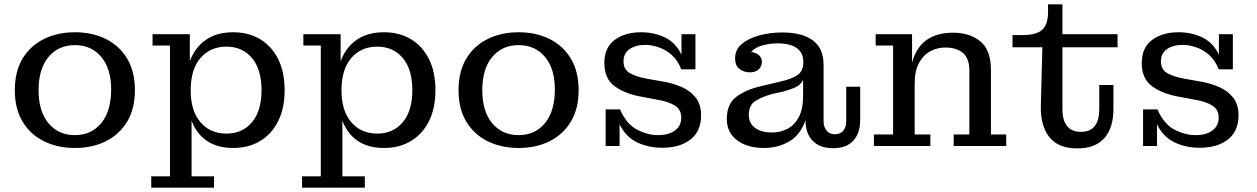

<svg xmlns="http://www.w3.org/2000/svg" viewBox="-20 -670 5769 881"><path d="M324 9Q244 9 181.5 -22Q119 -53 83.5 -112Q48 -171 48 -256Q48 -342 83.5 -401Q119 -460 181.5 -491Q244 -522 324 -522Q404 -522 466 -491Q528 -460 563.5 -401Q599 -342 599 -256Q599 -171 563.5 -112Q528 -53 466 -22Q404 9 324 9ZM324 -50Q399 -50 444.5 -105Q490 -160 490 -260Q490 -355 444.5 -409Q399 -463 324 -463Q248 -463 202.5 -408.5Q157 -354 157 -256Q157 -159 202.5 -104.5Q248 -50 324 -50Z M674 191V139H760V-461H680V-513H851V-389Q875 -453 925 -487.5Q975 -522 1050 -522Q1120 -522 1173 -490.5Q1226 -459 1256 -399.5Q1286 -340 1286 -256Q1286 -173 1256 -113.5Q1226 -54 1173 -22.5Q1120 9 1051 9Q977 9 929.5 -23.5Q882 -56 859 -116V139H962V191ZM1019 -57Q1092 -57 1136 -109Q1180 -161 1180 -256Q1180 -352 1136 -404Q1092 -456 1019 -456Q945 -456 900 -404Q855 -352 855 -256Q855 -161 900 -109Q945 -57 1019 -57Z M1366 191V139H1452V-461H1372V-513H1543V-389Q1567 -453 1617 -487.5Q1667 -522 1742 -522Q1812 -522 1865 -490.5Q1918 -459 1948 -399.5Q1978 -340 1978 -256Q1978 -173 1948 -113.5Q1918 -54 1865 -22.5Q1812 9 1743 9Q1669 9 1621.5 -23.5Q1574 -56 1551 -116V139H1654V191ZM1711 -57Q1784 -57 1828 -109Q1872 -161 1872 -256Q1872 -352 1828 -404Q1784 -456 1711 -456Q1637 -456 1592 -404Q1547 -352 1547 -256Q1547 -161 1592 -109Q1637 -57 1711 -57Z M2360 9Q2280 9 2217.5 -22Q2155 -53 2119.5 -112Q2084 -171 2084 -256Q2084 -342 2119.5 -401Q2155 -460 2217.5 -491Q2280 -522 2360 -522Q2440 -522 2502 -491Q2564 -460 2599.5 -401Q2635 -342 2635 -256Q2635 -171 2599.5 -112Q2564 -53 2502 -22Q2440 9 2360 9ZM2360 -50Q2435 -50 2480.5 -105Q2526 -160 2526 -260Q2526 -355 2480.5 -409Q2435 -463 2360 -463Q2284 -463 2238.5 -408.5Q2193 -354 2193 -256Q2193 -159 2238.5 -104.5Q2284 -50 2360 -50Z M2759 0V-168H2825Q2854 -101 2902.5 -75.5Q2951 -50 2999 -50Q3049 -50 3077.5 -71.5Q3106 -93 3106 -130Q3106 -169 3074.5 -187Q3043 -205 2999 -212L2930 -225Q2851 -238 2802 -273Q2753 -308 2753 -381Q2753 -451 2800 -486.5Q2847 -522 2922 -522Q2982 -522 3031.5 -498Q3081 -474 3107 -419V-513H3171V-352H3106Q3089 -395 3061 -419Q3033 -443 3001 -453.5Q2969 -464 2941 -464Q2896 -464 2868.5 -444.5Q2841 -425 2841 -389Q2841 -351 2870 -334.5Q2899 -318 2947 -309L3016 -297Q3065 -289 3106 -271.5Q3147 -254 3172 -222.5Q3197 -191 3197 -141Q3197 -68 3148.5 -30Q3100 8 3019 8Q2954 8 2902 -17.5Q2850 -43 2823 -100V0Z M3485 9Q3409 9 3362 -26.5Q3315 -62 3315 -124Q3315 -193 3359 -226Q3403 -259 3473 -275L3562 -296Q3611 -307 3638.5 -325Q3666 -343 3666 -385V-387Q3666 -427 3636.5 -449Q3607 -471 3549 -471Q3513 -471 3479.5 -462Q3446 -453 3427 -432Q3449 -428 3462.5 -416.5Q3476 -405 3476 -385Q3475 -364 3460.5 -351Q3446 -338 3420 -338Q3394 -338 3373.5 -353.5Q3353 -369 3353 -402Q3353 -442 3383.5 -468Q3414 -494 3463.5 -507.5Q3513 -521 3569 -521Q3661 -521 3710 -484.5Q3759 -448 3759 -373V-114Q3759 -88 3772.5 -71Q3786 -54 3811 -54Q3837 -54 3850 -71Q3863 -88 3863 -114V-272H3927V-120Q3927 -59 3895.5 -24.5Q3864 10 3803 10Q3742 10 3709 -24Q3676 -58 3676 -119Q3653 -51 3601.5 -21Q3550 9 3485 9ZM3416 -143Q3416 -104 3445 -83Q3474 -62 3522 -62Q3560 -62 3592.5 -78.5Q3625 -95 3645 -132Q3665 -169 3665 -230V-304Q3655 -282 3633 -271Q3611 -260 3574 -250L3524 -239Q3477 -226 3446.5 -207Q3416 -188 3416 -143Z M3990 0V-53H4078V-461H3998V-513H4165V-382Q4201 -520 4354 -520Q4430 -520 4478.5 -480Q4527 -440 4527 -349V-53H4597V0H4356V-53H4428V-346Q4428 -402 4398.5 -427Q4369 -452 4318 -452Q4281 -452 4249 -435Q4217 -418 4197 -381.5Q4177 -345 4177 -287V-53H4249V0Z M4923 11Q4835 11 4794 -42Q4753 -95 4756 -189L4763 -453H4626V-509H4669Q4737 -509 4763 -534Q4789 -559 4789 -615V-650H4855V-513H5108V-453H4855V-167Q4855 -119 4876 -92Q4897 -65 4940 -65Q4983 -65 5003.5 -92Q5024 -119 5024 -167V-280H5089V-168Q5089 -84 5047.5 -36.5Q5006 11 4923 11Z M5225 0V-168H5291Q5320 -101 5368.5 -75.5Q5417 -50 5465 -50Q5515 -50 5543.5 -71.5Q5572 -93 5572 -130Q5572 -169 5540.5 -187Q5509 -205 5465 -212L5396 -225Q5317 -238 5268 -273Q5219 -308 5219 -381Q5219 -451 5266 -486.5Q5313 -522 5388 -522Q5448 -522 5497.5 -498Q5547 -474 5573 -419V-513H5637V-352H5572Q5555 -395 5527 -419Q5499 -443 5467 -453.5Q5435 -464 5407 -464Q5362 -464 5334.5 -444.5Q5307 -425 5307 -389Q5307 -351 5336 -334.5Q5365 -318 5413 -309L5482 -297Q5531 -289 5572 -271.5Q5613 -254 5638 -222.5Q5663 -191 5663 -141Q5663 -68 5614.5 -30Q5566 8 5485 8Q5420 8 5368 -17.5Q5316 -43 5289 -100V0Z"/></svg>

Font: Montagu Slab 16pt
Style: Regular
Weight: 400
Designer: Florian Karsten
Foundry: Florian Karsten
Version: Version 1.000; ttfautohint (v1.8.3)